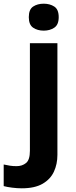

<svg xmlns="http://www.w3.org/2000/svg" viewBox="-84 -780 409 1040"><path d="M72 -687Q72 -729 95.5 -744.5Q119 -760 153 -760Q186 -760 210 -744.5Q234 -729 234 -687Q234 -646 210 -630Q186 -614 153 -614Q119 -614 95.5 -630Q72 -646 72 -687ZM34 240Q9 240 -18.5 236.5Q-46 233 -64 228V111Q-46 115 -30 117.5Q-14 120 6 120Q36 120 57 103Q78 86 78 37V-546H227V59Q227 109 208 150Q189 191 146.5 215.5Q104 240 34 240Z"/></svg>

Font: Noto IKEA Arabic
Style: Bold
Weight: 700
Designer: Monotype Design Team
Foundry: Monotype Imaging Inc.
Version: Version 1.200